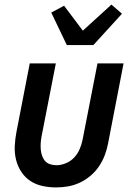

<svg xmlns="http://www.w3.org/2000/svg" viewBox="-20 -807 590 839"><path d="M225 12Q194 12 164.5 5.5Q135 -1 111.5 -17Q88 -33 72.5 -57Q57 -81 50 -109.5Q43 -138 44.5 -169Q46 -200 52 -231L110 -530H224L162 -213Q159 -198 158 -183.5Q157 -169 158 -155Q159 -141 163.5 -127.5Q168 -114 176.5 -104Q185 -94 198.5 -89.5Q212 -85 227 -85Q247 -85 268.5 -94Q290 -103 305 -119.5Q320 -136 328.5 -156.5Q337 -177 341 -197L406 -530H520L452 -179Q447 -153 437.5 -128Q428 -103 412.5 -80Q397 -57 375 -38.5Q353 -20 328 -8.5Q303 3 277 7.5Q251 12 225 12ZM272 -610 204 -752 260 -782 342 -673 467 -787 513 -747 388 -610Z"/></svg>

Font: Lode Term
Style: Bold Italic
Weight: 700
Italic angle: -11°
Monospace: yes
Designer: Belleve Invis
Foundry: Belleve Invis
Version: Version 29.2.0